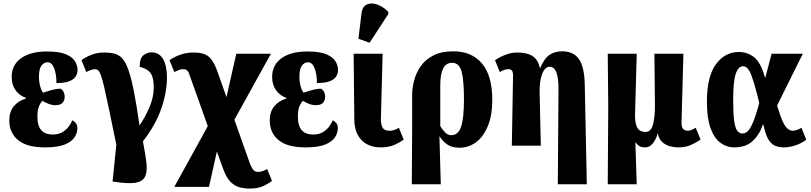

<svg xmlns="http://www.w3.org/2000/svg" viewBox="-20 -849 4729 1119"><path d="M242 10Q137 10 85.5 -32.5Q34 -75 34 -148Q34 -197 60.5 -229.5Q87 -262 130 -274V-279Q93 -292 70.5 -323.5Q48 -355 48 -401Q48 -470 102.5 -509.5Q157 -549 254 -549Q327 -549 365.5 -532Q404 -515 418 -490.5Q432 -466 432 -441Q432 -423 422.5 -405.5Q413 -388 386.5 -376.5Q360 -365 309 -365Q309 -417 295.5 -451.5Q282 -486 257 -486Q236 -486 221.5 -466.5Q207 -447 207 -401Q207 -373 214 -347Q221 -321 231 -309Q248 -315 278.5 -323.5Q309 -332 334 -332Q346 -324 351.5 -311.5Q357 -299 357 -286Q357 -264 344.5 -250Q332 -236 303 -236Q282 -236 262.5 -244Q243 -252 227 -261Q217 -252 207.5 -230.5Q198 -209 198 -168Q198 -65 287 -65Q322 -65 345 -79.5Q368 -94 382 -113.5Q396 -133 401 -148Q412 -143 421.5 -132Q431 -121 431 -102Q431 -75 414.5 -49Q398 -23 357 -6.5Q316 10 242 10Z M682 215 636 209 658 -6Q632 -132 615 -213.5Q598 -295 587 -342.5Q576 -390 567.5 -412Q559 -434 551 -440Q543 -446 533 -446Q526 -446 511 -441.5Q496 -437 483 -429L455 -498Q476 -515 511.5 -529Q547 -543 585 -543Q620 -543 646.5 -536.5Q673 -530 693 -508Q713 -486 729 -440Q745 -394 760.5 -315.5Q776 -237 793 -118Q826 -165 851 -224Q876 -283 876 -337Q876 -380 867.5 -403.5Q859 -427 841 -439.5Q823 -452 794 -460Q794 -510 816 -527Q838 -544 863 -544Q907 -544 930 -505.5Q953 -467 953 -398Q953 -311 920 -216Q887 -121 813 -25Q826 43 832.5 92Q839 141 829 171.5Q819 202 785 212.5Q751 223 682 215Z M996 240 1191 -114 1080 -425Q1077 -433 1069 -439.5Q1061 -446 1047 -446Q1035 -446 1021 -440.5Q1007 -435 996 -429L968 -498Q994 -517 1030.5 -530Q1067 -543 1107 -543Q1147 -543 1172.5 -533Q1198 -523 1216 -497Q1234 -471 1250 -424L1300 -283L1357 -536H1559L1346 -151L1438 108Q1446 128 1456 140.5Q1466 153 1484 153Q1498 153 1512.5 147.5Q1527 142 1537 136L1565 205Q1549 219 1516.5 234.5Q1484 250 1434 250Q1401 250 1372.5 241.5Q1344 233 1320.5 207.5Q1297 182 1279 131L1244 34L1198 240Z M1760 10Q1655 10 1603.5 -32.5Q1552 -75 1552 -148Q1552 -197 1578.5 -229.5Q1605 -262 1648 -274V-279Q1611 -292 1588.5 -323.5Q1566 -355 1566 -401Q1566 -470 1620.5 -509.5Q1675 -549 1772 -549Q1845 -549 1883.5 -532Q1922 -515 1936 -490.5Q1950 -466 1950 -441Q1950 -423 1940.5 -405.5Q1931 -388 1904.5 -376.5Q1878 -365 1827 -365Q1827 -417 1813.5 -451.5Q1800 -486 1775 -486Q1754 -486 1739.5 -466.5Q1725 -447 1725 -401Q1725 -373 1732 -347Q1739 -321 1749 -309Q1766 -315 1796.5 -323.5Q1827 -332 1852 -332Q1864 -324 1869.5 -311.5Q1875 -299 1875 -286Q1875 -264 1862.5 -250Q1850 -236 1821 -236Q1800 -236 1780.5 -244Q1761 -252 1745 -261Q1735 -252 1725.5 -230.5Q1716 -209 1716 -168Q1716 -65 1805 -65Q1840 -65 1863 -79.5Q1886 -94 1900 -113.5Q1914 -133 1919 -148Q1930 -143 1939.5 -132Q1949 -121 1949 -102Q1949 -75 1932.5 -49Q1916 -23 1875 -6.5Q1834 10 1760 10Z M2200 10Q2129 10 2087.5 -32Q2046 -74 2045 -153L2041 -536H2210L2200 -160Q2199 -126 2209 -106.5Q2219 -87 2250 -87Q2265 -87 2277.5 -91.5Q2290 -96 2305 -104L2333 -35Q2316 -22 2281.5 -6Q2247 10 2200 10ZM2134 -600 2069 -623 2087 -772Q2091 -804 2108.5 -817Q2126 -830 2150 -828.5Q2174 -827 2199 -813.5Q2224 -800 2243 -779V-767Z M2380 225 2382 -94V-295Q2382 -335 2393.5 -379.5Q2405 -424 2431.5 -462.5Q2458 -501 2505 -525.5Q2552 -550 2622 -550Q2729 -550 2789 -479Q2849 -408 2849 -268Q2849 -175 2822.5 -112.5Q2796 -50 2753 -19Q2710 12 2658 12Q2616 12 2589 -5.5Q2562 -23 2542 -54H2541L2549 225ZM2609 -61Q2650 -61 2667 -109.5Q2684 -158 2684 -270Q2684 -383 2670 -433Q2656 -483 2615 -483Q2579 -483 2562.5 -449.5Q2546 -416 2546 -353V-114Q2556 -96 2573 -78.5Q2590 -61 2609 -61Z M3231 225 3235 -325Q3236 -389 3223.5 -424.5Q3211 -460 3184 -460Q3163 -460 3149.5 -438Q3136 -416 3130 -381Q3124 -346 3125 -306L3132 0H2963L2970 -403Q2971 -426 2964.5 -436Q2958 -446 2943 -446Q2921 -446 2893 -429L2865 -498Q2894 -518 2928 -530.5Q2962 -543 2993 -543Q3050 -543 3082.5 -523Q3115 -503 3126 -454H3129Q3152 -509 3183 -529.5Q3214 -550 3256 -550Q3323 -550 3354.5 -504Q3386 -458 3388 -357L3400 225Z M3522 225 3525 -225 3522 -536H3691L3681 -180Q3680 -134 3693 -107Q3706 -80 3743 -80Q3775 -80 3786.5 -126.5Q3798 -173 3797 -240L3794 -536H3963L3952 -137Q3951 -107 3962 -97Q3973 -87 3989 -87Q4000 -87 4013.5 -93Q4027 -99 4035 -104L4063 -35Q4037 -18 4006.5 -4Q3976 10 3931 10Q3909 10 3883.5 3Q3858 -4 3838.5 -22Q3819 -40 3814 -72H3813Q3809 -54 3799 -35Q3789 -16 3774.5 -3Q3760 10 3740 10Q3720 10 3707.5 3Q3695 -4 3685 -19H3683L3691 225Z M4259 10Q4215 10 4178.5 -17Q4142 -44 4121 -102.5Q4100 -161 4100 -257Q4100 -403 4152.5 -474.5Q4205 -546 4286 -546Q4336 -546 4375 -515.5Q4414 -485 4438 -398H4441L4477 -536H4659L4509 -234Q4528 -170 4543 -138.5Q4558 -107 4572.5 -97Q4587 -87 4601 -87Q4608 -87 4621.5 -91Q4635 -95 4651 -104L4679 -35Q4651 -13 4615 -1.5Q4579 10 4550 10Q4516 10 4493 -1.5Q4470 -13 4455 -42Q4440 -71 4429 -123H4426Q4407 -65 4367 -27.5Q4327 10 4259 10ZM4308 -71Q4337 -71 4359.5 -116Q4382 -161 4405 -249Q4381 -350 4360.5 -406.5Q4340 -463 4311 -463Q4283 -463 4268 -419Q4253 -375 4253 -264Q4253 -186 4259 -144Q4265 -102 4277 -86.5Q4289 -71 4308 -71Z"/></svg>

Font: Noto Serif ExtraCondensed Black
Style: Regular
Weight: 900
Width: 2
Designer: Monotype Design Team
Foundry: Monotype Imaging Inc.
Version: Version 2.015; ttfautohint (v1.8.4.7-5d5b)